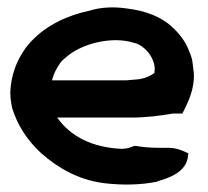

<svg xmlns="http://www.w3.org/2000/svg" viewBox="-20 -502 564 521"><path d="M8 -252C8 -236 10 -223 13 -209C27 -162 56 -119 91 -87C136 -47 192 -14 262 -5C312 1 362 0 406 -9H407V-10C439 -19 485 -35 490 -77L491 -86C476 -93 459 -101 436 -101H407C387 -101 366 -103 349 -106H344C336 -103 329 -99 311 -98C227 -102 171 -133 135 -183H336C378 -183 414 -188 450 -194H475C489 -222 508 -258 506 -302L503 -328C502 -340 499 -350 494 -361C484 -389 468 -409 449 -427C418 -457 374 -473 324 -479C291 -484 254 -483 223 -473C164 -461 105 -433 66 -391C59 -384 52 -376 45 -365C24 -334 10 -297 8 -253ZM121 -284C126 -303 133 -316 144 -332C149 -339 156 -344 167 -353C204 -382 283 -406 346 -385H347C373 -377 398 -348 400 -316C400 -314 399 -311 399 -304C388 -296 376 -290 357 -287L334 -285C328 -284 322 -284 315 -284Z"/></svg>

Font: SolarCharger
Style: 950
Weight: 900
Designer: Mew Too
Foundry: Cannot Into Space Fonts/KineticPlasma Fonts
Version: Version 1.100